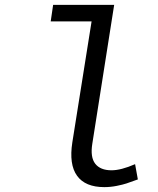

<svg xmlns="http://www.w3.org/2000/svg" viewBox="-20 -747 640 780"><path d="M403.8 13.2Q326.2 13.2 293 -33Q259.8 -79.1 273.9 -168.9L352.1 -660.2H186L195.8 -727.1H443.8L355 -163.1Q346.2 -108.4 366.9 -81.8Q387.7 -55.2 433.1 -55.2Q471.7 -55.2 528.8 -80.1L540 -18.1Q507.3 -6.3 493.7 -1.7Q480 2.9 454.3 8.1Q428.7 13.2 403.8 13.2Z"/></svg>

Font: Office Code Pro Italic
Style: Regular
Weight: 400
Italic angle: -9°
Designer: Nathan Rutzky & Paul D. Hunt
Foundry: Adobe Systems Incorporated
Version: Version 1.004;PS 001.004;hotconv 1.0.70;makeotf.lib2.5.58329